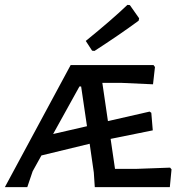

<svg xmlns="http://www.w3.org/2000/svg" viewBox="-21 -768 745 788"><path d="M367 -559 357 -560 331 -600Q436 -685 502 -748L512 -747L550 -693L548 -683Q469 -625 367 -559ZM677 -80 683 -73 676 0H368L364 -60L347 -178L149 -130L113 -65L91 0H-1L269 -501H609L615 -493L607 -422L475 -428H399L422 -271L593 -310L600 -305L606 -233L433 -198L451 -75H540ZM197 -218 336 -250 312 -413H305Z"/></svg>

Font: Alegreya Sans SC Medium
Style: Regular
Weight: 500
Designer: Juan Pablo del Peral
Foundry: Huerta Tipografica
Version: Version 2.001;PS 002.001;hotconv 1.0.88;makeotf.lib2.5.64775